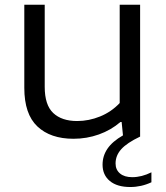

<svg xmlns="http://www.w3.org/2000/svg" viewBox="-20 -562 684 790"><path d="M603 147V188Q561.5 207.5 516 207.5Q462 207.5 432 182.8Q402 158 402 115.5Q402 79.5 422.2 49.8Q442.5 20 486 -5L480.5 -60H475.5Q436.5 -26.5 386.8 -8.8Q337 9 282.5 9Q187.5 9 133.8 -41.8Q80 -92.5 80 -200.5V-542.5H164V-204.5Q164 -130 199 -97Q234 -64 297.5 -64Q345.5 -64 391.8 -82.8Q438 -101.5 472.5 -138V-542.5H556.5V0Q502 26 478.8 52Q455.5 78 455.5 110.5Q455.5 136.5 473.8 151.8Q492 167 524 167Q563 167 603 147Z"/></svg>

Font: Encode Sans Expanded
Style: Regular
Weight: 400
Width: 7
Designer: Multiple Designers
Foundry: Impallari Type
Version: Version 2.000